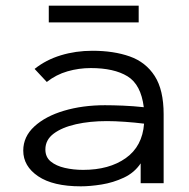

<svg xmlns="http://www.w3.org/2000/svg" viewBox="-20 -646 665 677"><path d="M265 11Q167 11 114.5 -24.5Q62 -60 62 -115Q62 -164 101 -200Q140 -236 205.5 -255.5Q271 -275 350 -275Q378 -275 414 -273.5Q450 -272 487 -268Q477 -348 429.5 -377Q382 -406 300 -406Q258 -406 218 -394.5Q178 -383 145 -357L102 -403Q142 -435 194.5 -451Q247 -467 306 -467Q381 -467 437.5 -447Q494 -427 525.5 -378Q557 -329 557 -243V0H476V-70Q454 -37 416.5 -19.5Q379 -2 338.5 4.5Q298 11 265 11ZM140 -119Q140 -92 159 -76.5Q178 -61 208.5 -54Q239 -47 273 -47Q365 -47 423.5 -88.5Q482 -130 488 -210Q456 -214 420.5 -216.5Q385 -219 357 -219Q297 -219 248 -208Q199 -197 169.5 -175Q140 -153 140 -119ZM152 -567V-626H469V-567Z"/></svg>

Font: Inconsolata Expanded Thin
Style: Regular
Weight: 100
Width: 7
Monospace: yes
Designer: Raph Levien, Cyreal, Brenton Simpson
Foundry: Raph Levien, Cyreal, Google
Version: Version 3.100; ttfautohint (v1.8.4.7-5d5b)